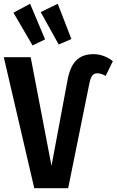

<svg xmlns="http://www.w3.org/2000/svg" viewBox="-25 -994 616 1014"><path d="M-5 -692H137L247 -118L330 -562Q343 -640 376.5 -674Q410 -708 468 -708Q523 -708 571 -671L533 -593Q509 -607 489 -607Q472 -607 462.5 -595Q453 -583 447 -553L335 0H156ZM213 -786 147 -754 46 -927 134 -974ZM352 -788 285 -759 190 -930 280 -974Z"/></svg>

Font: Fira Sans Compressed SemiBold
Style: Regular
Weight: 600
Width: 1
Designer: bBox Type GmbH & Carrois Corporate GbR & Edenspiekermann AG
Foundry: bBox Type GmbH & Carrois Corporate GbR & Edenspiekermann AG
Version: Version 4.301